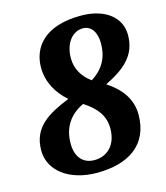

<svg xmlns="http://www.w3.org/2000/svg" viewBox="-110 -808 779 903"><g transform="rotate(-15 279.5 -357.0)"><path d="M252 10C404 10 510 -57 510 -205C510 -284 463 -340 400 -381C494 -428 559 -478 559 -580C559 -663 488 -724 368 -724C191 -724 124 -635 124 -536C124 -464 160 -404 210 -361C105 -318 24 -273 24 -159C24 -61 116 10 252 10ZM339 -417C295 -449 271 -492 271 -542C271 -616 311 -664 361 -664C404 -664 426 -625 426 -574C426 -511 403 -457 339 -417ZM255 -51C199 -51 166 -90 166 -155C166 -235 205 -289 271 -320C333 -280 365 -237 365 -176C365 -93 315 -51 255 -51Z"/></g></svg>

Font: Noto Serif Tamil SemiCondensed ExtraBold
Style: Italic
Weight: 800
Width: 4
Italic angle: -12°
Designer: Indian Type Foundry, Tom Grace, and the Monotype Design Team
Foundry: Monotype Imaging Inc.
Version: Version 2.003